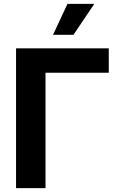

<svg xmlns="http://www.w3.org/2000/svg" viewBox="-20 -979 621 999"><path d="M545.9 -727.5Q545.9 -695.3 545.9 -600.6Q463.9 -600.6 216.8 -600.6Q216.8 -450.2 216.8 0Q178.7 0 63.5 0Q63.5 -181.6 63.5 -727.5Q183.6 -727.5 545.9 -727.5ZM255.9 -797.9Q274.4 -837.9 331.1 -959Q366.2 -959 470.7 -959Q443.4 -918.9 362.3 -797.9Q335.9 -797.9 255.9 -797.9Z"/></svg>

Font: DeepSea
Style: Bold
Weight: 700
Designer: Stem
Version: Version 3.019;git-0a5106e0b